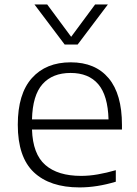

<svg xmlns="http://www.w3.org/2000/svg" viewBox="-20 -828 614 858"><path d="M335.5 9.5Q203 9.5 131.2 -58.2Q59.5 -126 59.5 -270.5Q59.5 -408.5 122.5 -479Q185.5 -549.5 296 -549.5Q406 -549.5 465.5 -478.5Q525 -407.5 525 -269.5V-249H123Q126.5 -139.5 182.5 -90.8Q238.5 -42 342.5 -42Q379 -42 417.5 -48.8Q456 -55.5 497.5 -67.5V-16Q413 9.5 335.5 9.5ZM295.5 -502Q214.5 -502 170 -452Q125.5 -402 123 -294.5H465Q462 -401.5 419 -451.8Q376 -502 295.5 -502ZM269 -629 134 -808H191L298 -663.5L405 -808H462L327 -629Z"/></svg>

Font: Encode Sans Exp Lt
Style: Regular
Weight: 300
Width: 7
Designer: Multiple Designers
Foundry: Impallari Type
Version: Version 3.002; ttfautohint (v1.8.3) -l 8 -r 50 -G 200 -x 14 